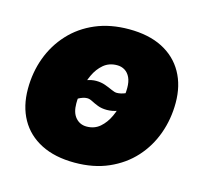

<svg xmlns="http://www.w3.org/2000/svg" viewBox="-86 -642 793 748"><g transform="rotate(15 310.5 -268.5)"><path d="M274.9 10.3Q195.3 10.3 139.4 -18.3Q83.5 -46.9 54.4 -98.9Q25.4 -150.9 25.4 -220.7Q25.4 -287.6 47.1 -346.4Q68.8 -405.3 110.6 -450.7Q152.3 -496.1 211.9 -521.5Q271.5 -546.9 346.7 -546.9Q426.3 -546.9 481.7 -518.6Q537.1 -490.2 566.4 -438.2Q595.7 -386.2 595.7 -316.4Q595.7 -251 574.5 -191.9Q553.2 -132.8 512 -87.4Q470.7 -42 411.1 -15.9Q351.6 10.3 274.9 10.3ZM283.7 -137.7Q315.4 -137.7 337.4 -156.7Q359.4 -175.8 373 -205.3Q386.7 -234.9 392.6 -266.8Q398.4 -298.8 398.4 -323.7Q398.4 -349.1 390.6 -365.7Q382.8 -382.3 369.1 -390.9Q355.5 -399.4 337.9 -399.4Q305.7 -399.4 283.4 -380.6Q261.2 -361.8 247.8 -332.8Q234.4 -303.7 228.3 -272.2Q222.2 -240.7 222.2 -214.8Q222.2 -177.2 239.5 -157.5Q256.8 -137.7 283.7 -137.7ZM175.3 -194.8 134.8 -231.4Q167.5 -266.6 192.1 -285.6Q216.8 -304.7 236.6 -312Q256.3 -319.3 274.4 -319.3Q294.9 -319.3 311.8 -313.2Q328.6 -307.1 341.8 -301Q355 -294.9 363.8 -294.9Q379.4 -294.9 399.2 -303.2Q418.9 -311.5 443.8 -344.7L485.8 -312Q456.1 -276.4 431.6 -256.3Q407.2 -236.3 386 -228.5Q364.7 -220.7 343.3 -220.7Q322.3 -220.7 306.6 -226.8Q291 -232.9 279.5 -239Q268.1 -245.1 258.3 -245.1Q242.7 -245.1 222.2 -233.6Q201.7 -222.2 175.3 -194.8Z"/></g></svg>

Font: Inter 18pt Black
Style: Italic
Weight: 900
Italic angle: -9.3988°
Designer: Rasmus Andersson
Foundry: rsms
Version: Version 4.001;git-66647c0bb